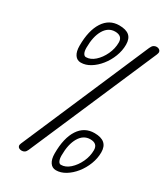

<svg xmlns="http://www.w3.org/2000/svg" viewBox="-223 -1030 993 1132"><g transform="rotate(30 274.0 -464.0)"><path d="M115 0Q105 0 97.8 -3.8Q90.5 -7.5 88 -15.2Q85.5 -23 90.5 -34.5L463.5 -900.5Q470.5 -916.5 479.5 -922.5Q488.5 -928.5 499 -928.5Q508.5 -928.5 516 -924.2Q523.5 -920 525.8 -911.5Q528 -903 522.5 -890.5L148.5 -24.5Q142.5 -11 134 -5.5Q125.5 0 115 0ZM347.5 -1Q321.5 -1 306.8 -22.8Q292 -44.5 292 -84Q292 -188.5 330 -246.8Q368 -305 436.5 -305Q482 -305 504.5 -285.5Q527 -266 527 -226Q527 -185 511.5 -145Q496 -105 470 -72.5Q444 -40 412 -20.5Q380 -1 347.5 -1ZM357 -43.5Q388.5 -43.5 417.2 -69.2Q446 -95 464.5 -134.5Q483 -174 483 -215.5Q483 -261 433 -261Q386.5 -261 359.8 -215.5Q333 -170 333 -94Q333 -70.5 339.5 -57Q346 -43.5 357 -43.5ZM157 -624Q131 -624 116.2 -645.8Q101.5 -667.5 101.5 -707Q101.5 -810.5 139.5 -869.2Q177.5 -928 245.5 -928Q291.5 -928 313.8 -908.8Q336 -889.5 336 -849Q336 -808 320.5 -768Q305 -728 279 -695.5Q253 -663 221.2 -643.5Q189.5 -624 157 -624ZM167.5 -667Q198.5 -667 227 -692.5Q255.5 -718 274 -757.5Q292.5 -797 292.5 -838.5Q292.5 -861.5 279.5 -872.8Q266.5 -884 242.5 -884Q196 -884 169.2 -838.5Q142.5 -793 142.5 -717Q142.5 -693 149.5 -680Q156.5 -667 167.5 -667Z"/></g></svg>

Font: Edu AU VIC WA NT Pre
Style: Regular
Weight: 400
Designer: Tina and Corey Anderson, Eben Sorkin, Mirko Velimirovic
Foundry: Google for Education
Version: Version 1.001